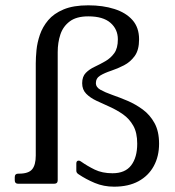

<svg xmlns="http://www.w3.org/2000/svg" viewBox="-20 -691 658 722"><path d="M340.5 -378Q340.5 -363.2 357.6 -353.5Q374.8 -343.8 402 -334.2Q429.2 -324.8 459.4 -312Q489.5 -299.2 516.8 -279.2Q544 -259.2 561.1 -228.1Q578.2 -197 578.2 -150.5Q578.2 -103 558.2 -66.4Q538.2 -29.8 500.6 -9.4Q463 11 409 11Q370 11 336.5 -3Q303 -17 275 -36Q267 -41 267 -49V-76Q267 -87 276 -87Q280 -87 284 -84Q308 -67 336.2 -53.2Q364.5 -39.5 403 -39.5Q450.8 -39.5 473.4 -69.4Q496 -99.2 496 -150.5Q496 -192.2 481.2 -218.2Q466.5 -244.2 442.8 -260.9Q419 -277.5 392.5 -289.4Q366 -301.2 342.6 -312.2Q319.2 -323.2 304.1 -338.6Q289 -354 289 -378Q289 -403 302.6 -416.9Q316.2 -430.8 336.4 -440.1Q356.5 -449.5 376.2 -460.9Q396 -472.2 409.6 -490.9Q423.2 -509.5 423.2 -543Q423.2 -581 395.4 -605.2Q367.5 -629.5 312 -629.5Q267.5 -629.5 242.4 -610.6Q217.2 -591.8 207.1 -561.4Q197 -531 197 -495V-13Q197 0 183 0H48.5Q35.5 0 35.5 -13V-25Q35.5 -38 48.5 -38H51.5Q87.5 -38 101 -54.5Q114.5 -71 114.5 -106V-453Q114.5 -474 117.2 -502.5Q120 -531 130.1 -560.5Q140.2 -590 161.2 -615Q182.2 -640 218.9 -655.5Q255.5 -671 312 -671Q367 -671 410.2 -657.2Q453.5 -643.5 478.2 -615.5Q503 -587.5 503 -543Q503 -503 486.6 -480.4Q470.2 -457.8 446.2 -445.4Q422.2 -433 397.8 -424.9Q373.2 -416.8 356.9 -406.9Q340.5 -397 340.5 -378Z"/></svg>

Font: Young Serif Light
Style: Regular
Weight: 300
Designer: Bastien Sozeau
Foundry: NBR — Bastien Sozeau
Version: Version 5.001